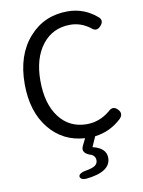

<svg xmlns="http://www.w3.org/2000/svg" viewBox="-105 -818 848 1139"><g transform="rotate(-10 319.0 -248.5)"><path d="M297 247Q285 242 283 232Q281 221 296 212Q308 205 323 203Q365 196 382 184.5Q399 173 399 152Q399 130 378 117Q313 98 334 55L355 12Q224 4 142 -96Q58 -199 58 -366Q58 -541 151 -645Q241 -747 383 -747Q484 -747 562 -678Q584 -656 561 -629Q534 -596 503 -625Q449 -666 384 -666Q279 -666 216 -585.5Q153 -505 153 -369Q153 -230 214.5 -149Q276 -68 381 -68Q457 -68 520 -120Q551 -151 579 -119Q603 -92 577 -65Q508 0 416 11L389 72Q470 91 470 150Q470 235 320 250Q308 251 297 247Z"/></g></svg>

Font: GenSenRounded JP R
Style: Regular
Weight: 400
Version: Version 1.501;PS 1;hotconv 16.6.51;makeotf.lib2.5.65220